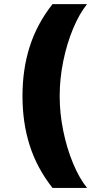

<svg xmlns="http://www.w3.org/2000/svg" viewBox="-20 -754 465 935"><path d="M89.5 -286.2Q89.5 -418 125.2 -528.6Q160.9 -639.2 235.8 -734H404.1Q366.1 -687.1 335.8 -614.2Q305.4 -541.2 288 -455.8Q270.6 -370.4 270.6 -286.2Q270.6 -202.4 288 -117Q305.4 -31.6 335.8 41.4Q366.1 114.3 404.1 161.2H235.8Q160.9 66.4 125.2 -44.2Q89.5 -154.8 89.5 -286.2Z"/></svg>

Font: Inter UI Extra Bold
Style: Regular
Weight: 800
Designer: Rasmus Andersson
Foundry: rsms
Version: 3.2;8d6f07862